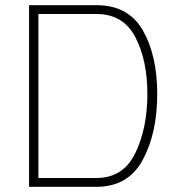

<svg xmlns="http://www.w3.org/2000/svg" viewBox="-20 -720 689 740"><path d="M92 -700H352Q475 -700 530.5 -603Q586 -506 586 -358Q586 -207 530 -103.5Q474 0 352 0H92ZM352 -34Q455 -34 501.5 -130Q548 -226 548 -358Q548 -488 501.5 -577Q455 -666 352 -666H128V-34Z"/></svg>

Font: Cairo ExtraLight
Style: Regular
Weight: 275
Designer: Mohamed Gaber, Accademia di Belle Arti di Urbino and others
Foundry: Kief Type Foundry, Accademia di Belle Arti di Urbino and others
Version: Version 3.011